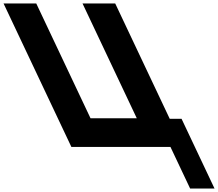

<svg xmlns="http://www.w3.org/2000/svg" viewBox="-343 -845 1253 1104"><path d="M443.5 -165H177.5L-134.5 -825H-322.5L67.5 0H637.2L750.3 239.2H890.6L700.9 -162H632.9L319.5 -825H131.5Z"/></svg>

Font: Hussar
Style: BdOpOblFive
Weight: 700
Foundry: Cannot Into Space Fonts
Version: Version 2.00